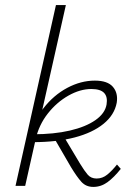

<svg xmlns="http://www.w3.org/2000/svg" viewBox="-20 -731 519 755"><path d="M41 0 200 -711H239L79 0ZM347 4Q318 4 300 -16Q282 -36 259 -74L194 -186L231 -194L295 -87Q312 -59 325 -44Q338 -29 360 -29Q383 -29 402 -44.5Q421 -60 440 -84L455 -67Q428 -33 402.5 -14.5Q377 4 347 4ZM109 -172 110 -203Q192 -203 254.5 -217.5Q317 -232 355 -258.5Q393 -285 399 -320Q404 -350 389.5 -365.5Q375 -381 339 -381Q295 -381 249 -355Q203 -329 168 -284.5Q133 -240 120 -183H95Q111 -254 151 -305.5Q191 -357 244.5 -385.5Q298 -414 353 -414Q403 -414 424 -389.5Q445 -365 439 -327Q430 -279 387 -244Q344 -209 273.5 -190.5Q203 -172 109 -172Z"/></svg>

Font: Ysabeau Office ExtraLight
Style: Italic
Weight: 250
Italic angle: -12°
Designer: Christian Thalmann (Catharsis Fonts)
Version: Version 2.001;gftools[0.9.30]; featfreeze: tnum,lnum,ss02